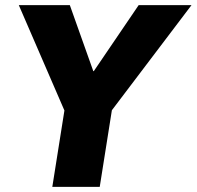

<svg xmlns="http://www.w3.org/2000/svg" viewBox="-20 -725 763 745"><path d="M183 0 241 -366 253 -243 53 -705H251L342 -449H344L518 -705H723L373 -243L425 -366L367 0Z"/></svg>

Font: Nunito Sans 7pt SemiCondensed Black
Style: Italic
Weight: 900
Width: 4
Italic angle: -9°
Designer: Vernon Adams
Foundry: Vernon Adams
Version: Version 3.101;gftools[0.9.27]